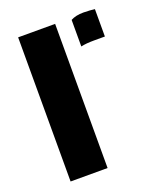

<svg xmlns="http://www.w3.org/2000/svg" viewBox="-117 -678 622 751"><g transform="rotate(-20 193.5 -302.0)"><path d="M47 0V-600H201V0ZM267 -482V-592.5Q288 -604 320 -604Q333.5 -604 346.5 -603Q359.5 -602 367 -601V-487H322Q289 -487 267 -482Z"/></g></svg>

Font: Big Shoulders Stencil Text Thin Black
Style: Regular
Weight: 900
Version: Version 2.001